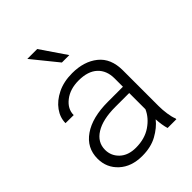

<svg xmlns="http://www.w3.org/2000/svg" viewBox="-218 -857 972 972"><g transform="rotate(-45 268.0 -370.5)"><path d="M410.2 0Q405.8 -13.7 402.6 -33.4Q399.4 -53.2 398.4 -73.7Q372.1 -40 327.1 -15.1Q282.2 9.8 219.7 9.8Q142.6 9.8 95.9 -33.2Q49.3 -76.2 49.3 -140.6Q49.3 -218.3 113.8 -262.9Q178.2 -307.6 290 -307.6H397.9V-367.2Q397.9 -423.8 363 -456.3Q328.1 -488.8 261.7 -488.8Q200.2 -488.8 160.2 -457.5Q120.1 -426.3 120.1 -382.3L62 -382.8Q62 -422.4 87.4 -457.8Q112.8 -493.2 158.4 -515.6Q204.1 -538.1 264.6 -538.1Q349.1 -538.1 402.8 -495.1Q456.5 -452.1 456.5 -366.2V-110.8Q456.5 -83.5 460.7 -54.2Q464.8 -24.9 472.7 -6.3V0ZM226.6 -42.5Q290 -42.5 334.5 -72.8Q378.9 -103 397.9 -146.5V-262.7H298.3Q208.5 -262.7 158.2 -231.4Q107.9 -200.2 107.9 -145.5Q107.9 -102.5 139.6 -72.5Q171.4 -42.5 226.6 -42.5ZM226.1 -749.5 319.3 -612.8H266.1L155.3 -749.5Z"/></g></svg>

Font: Vazirmatn UI FD ExtraLight
Style: Regular
Weight: 200
Designer: Saber Rastikerdar
Foundry: Saber Rastikerdar
Version: Version 33.003